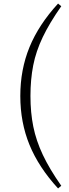

<svg xmlns="http://www.w3.org/2000/svg" viewBox="-20 -838 390 1078"><path d="M151 -299Q151 -206 167 -127Q183 -48 220.5 31.5Q258 111 324 205L306 220Q197 101 145.5 -25Q94 -151 94 -299Q94 -447 145.5 -573Q197 -699 306 -818L324 -803Q258 -709 220 -629.5Q182 -550 166.5 -471Q151 -392 151 -299Z"/></svg>

Font: Noto Serif SC ExtraLight
Style: Regular
Weight: 200
Designer: Ryoko NISHIZUKA 西塚涼子 (kana & ideographs); Frank Grießhammer (Latin, Greek & Cyrillic); Wenlong ZHANG 张文龙 (bopomofo); San
Foundry: Adobe
Version: Version 2.002-H1;hotconv 1.1.0;makeotfexe 2.6.0